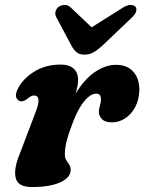

<svg xmlns="http://www.w3.org/2000/svg" viewBox="-20 -740 581 773"><path d="M61 -332.5Q51.5 -335 46.2 -346Q41 -357 49 -376.5Q67.5 -419 114.5 -449.5Q161.5 -480 224 -480Q258.5 -480 276.5 -463.8Q294.5 -447.5 294.5 -418.5Q294.5 -407 291.8 -392.8Q289 -378.5 284.5 -363Q319.5 -421 362 -450Q404.5 -479 447 -479Q492 -479 516.8 -451.2Q541.5 -423.5 541 -377Q540 -338 524.2 -308.8Q508.5 -279.5 483.8 -263.5Q459 -247.5 431.5 -247.5Q402 -247.5 390 -261Q378 -274.5 378 -288.5Q378 -302 382.2 -314.5Q386.5 -327 386.5 -341Q386.5 -363 367.5 -363Q343 -363 316 -328.5Q289 -294 263.5 -220.5Q250.5 -184.5 245.8 -161.8Q241 -139 241 -119.5Q241 -104 247 -94.8Q253 -85.5 258.8 -77Q264.5 -68.5 264.5 -55.5Q264.5 -25.5 223.2 -6.2Q182 13 108 13Q53 13 43.5 -22.5Q34 -58 58.5 -118L123.5 -289Q149.5 -355.5 117 -355.5Q105.5 -355.5 91 -343Q74 -329 61 -332.5ZM393.5 -557.5Q374 -539.5 357.2 -529.8Q340.5 -520 320 -520Q299.5 -520 288 -529.8Q276.5 -539.5 267 -557.5L207.5 -669Q200 -683 203.8 -694.5Q207.5 -706 216 -712.5Q227 -720 240.5 -720Q254 -720 265 -709.5L349 -630L475 -709.5Q492 -720 505.5 -720Q519 -720 525.5 -712.5Q531 -706 528.2 -694.5Q525.5 -683 510.5 -669Z"/></svg>

Font: Fraunces 9pt S050
Style: Bold Italic
Weight: 700
Italic angle: -16°
Version: Version 1.000; ttfautohint (v1.8.3)